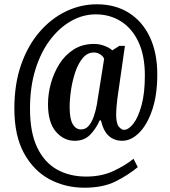

<svg xmlns="http://www.w3.org/2000/svg" viewBox="-20 -734 791 896"><path d="M374 142Q285 142 211 102.5Q137 63 92 -19Q47 -101 47 -228Q47 -342 78.5 -432Q110 -522 164.5 -585Q219 -648 288 -681Q357 -714 432 -714Q518 -714 581.5 -674Q645 -634 679.5 -560.5Q714 -487 714 -387Q714 -291 690.5 -221.5Q667 -152 629.5 -114.5Q592 -77 550 -77Q514 -77 488.5 -99Q463 -121 451 -172H445Q428 -133 400.5 -105Q373 -77 329 -77Q277 -77 240.5 -120Q204 -163 204 -248Q204 -296 217.5 -345Q231 -394 257.5 -436Q284 -478 324.5 -503.5Q365 -529 419 -529Q445 -529 469 -519.5Q493 -510 504 -499L537 -520H563L528 -276Q525 -253 523.5 -232.5Q522 -212 522 -201Q522 -158 534.5 -143Q547 -128 558 -128Q580 -128 602.5 -157Q625 -186 640.5 -242.5Q656 -299 656 -382Q656 -474 626.5 -537.5Q597 -601 545 -634Q493 -667 427 -667Q367 -667 312 -636Q257 -605 213.5 -547.5Q170 -490 145 -409Q120 -328 120 -227Q120 -117 153 -47Q186 23 245 56.5Q304 90 382 90Q454 90 509.5 64Q565 38 603 7L623 46Q577 84 518.5 113Q460 142 374 142ZM358 -130Q380 -130 394.5 -147.5Q409 -165 418 -191.5Q427 -218 432 -246L466 -460Q460 -473 446.5 -481Q433 -489 418 -489Q388 -489 366.5 -463.5Q345 -438 331.5 -398Q318 -358 311.5 -314.5Q305 -271 305 -234Q305 -179 319.5 -154.5Q334 -130 358 -130Z"/></svg>

Font: Noto Serif ExtraCondensed
Style: Bold
Weight: 700
Width: 2
Designer: Monotype Design Team
Foundry: Monotype Imaging Inc.
Version: Version 2.014; ttfautohint (v1.8.4.7-5d5b)